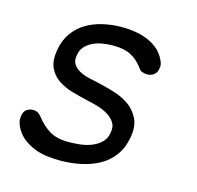

<svg xmlns="http://www.w3.org/2000/svg" viewBox="-88 -652 776 755"><g transform="rotate(15 300.0 -275.0)"><path d="M219 10Q190 10 164 6.5Q138 3 115 -6Q92 -15 72 -29.5Q52 -44 38 -67Q31 -78 27 -92.5Q23 -107 26 -121Q29 -140 40.5 -147.5Q52 -155 66 -155Q76 -155 84 -151Q92 -147 100 -137Q124 -106 153.5 -87.5Q183 -69 232 -69Q252 -69 276.5 -71.5Q301 -74 323.5 -82.5Q346 -91 362.5 -106.5Q379 -122 383 -147Q388 -172 377 -189Q366 -206 346.5 -217.5Q327 -229 304.5 -235.5Q282 -242 263 -246Q231 -253 198 -262.5Q165 -272 139.5 -289Q114 -306 101 -334.5Q88 -363 96 -408Q103 -449 124 -478Q145 -507 175 -525Q205 -543 242.5 -551.5Q280 -560 319 -560Q385 -560 432 -538Q479 -516 498 -474Q503 -464 504 -455.5Q505 -447 503 -441Q502 -426 490.5 -416Q479 -406 462 -406Q453 -406 443 -409Q433 -412 427 -422Q406 -451 378 -466Q350 -481 305 -481Q281 -481 259 -477Q237 -473 219.5 -464Q202 -455 190.5 -441.5Q179 -428 176 -409Q171 -386 180 -371.5Q189 -357 205 -348Q221 -339 240.5 -334Q260 -329 277 -326Q313 -318 350 -307Q387 -296 414.5 -276.5Q442 -257 457 -226Q472 -195 463 -147Q455 -104 432 -73.5Q409 -43 376 -25Q343 -7 302.5 1.5Q262 10 219 10Z"/></g></svg>

Font: Maple Mono Light
Style: Italic
Weight: 300
Italic angle: -10°
Monospace: yes
Designer: subframe7536
Version: Version 7.000